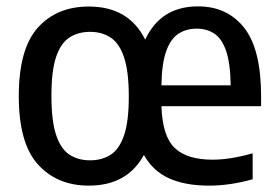

<svg xmlns="http://www.w3.org/2000/svg" viewBox="-20 -573 872 603"><path d="M259 10Q159.5 10 99.2 -56.5Q39 -123 39 -271Q39 -419 98.5 -485.8Q158 -552.5 259 -552.5Q384.5 -552.5 436 -448.5Q484.5 -553 602 -553Q693.5 -553 746.8 -485.8Q800 -418.5 800 -270.5V-239.5H487Q490 -145.5 528.5 -108.5Q567 -71.5 648 -71.5Q702.5 -71.5 773.5 -91.5V-10Q735.5 0.5 702.2 5.2Q669 10 636.5 10Q561.5 10 510.8 -13Q460 -36 432 -86.5Q379.5 10 259 10ZM597.5 -483Q564.5 -483 540 -466.8Q515.5 -450.5 501.8 -411.8Q488 -373 487 -305H704.5Q703.5 -374 690.2 -412.8Q677 -451.5 653.5 -467.2Q630 -483 597.5 -483ZM263 -69.5Q300.5 -69.5 327.8 -87.2Q355 -105 369.8 -148.5Q384.5 -192 384.5 -269.5Q384.5 -349 369.5 -393.2Q354.5 -437.5 327.2 -455.2Q300 -473 263 -473Q226 -473 198.5 -455.5Q171 -438 156.2 -394.2Q141.5 -350.5 141.5 -272.5Q141.5 -193.5 156.2 -149.2Q171 -105 198.2 -87.2Q225.5 -69.5 263 -69.5Z"/></svg>

Font: Encode Sans SmCnd Md
Style: Regular
Weight: 500
Width: 4
Designer: Multiple Designers
Foundry: Impallari Type
Version: Version 3.002; ttfautohint (v1.8.3) -l 8 -r 50 -G 200 -x 14 